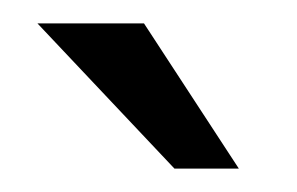

<svg xmlns="http://www.w3.org/2000/svg" viewBox="-20 -700 254 164"><path d="M184 -556 103 -680H12L129 -556Z"/></svg>

Font: LT Wave Text Light
Style: Regular
Weight: 300
Designer: Daniel Lyons
Version: Version 2.5 (Glyphs App)